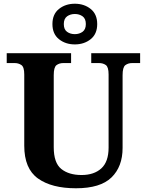

<svg xmlns="http://www.w3.org/2000/svg" viewBox="-20 -999 787 1029"><path d="M387 10Q257 10 183.5 -42.5Q110 -95 110 -218V-600Q110 -640 94.5 -650.5Q79 -661 59 -661H16V-714H361V-661H319Q298 -661 283 -650Q268 -639 268 -596V-210Q268 -126 308.5 -93.5Q349 -61 417 -61Q484 -61 523 -96.5Q562 -132 562 -208V-600Q562 -640 547 -650.5Q532 -661 511 -661H469V-714H731V-661H688Q667 -661 652 -650Q637 -639 637 -596V-206Q637 -106 577.5 -48Q518 10 387 10ZM381 -761Q331 -761 296 -789Q261 -817 261 -870Q261 -923 296 -951Q331 -979 381 -979Q431 -979 466 -951Q501 -923 501 -870Q501 -817 466 -789Q431 -761 381 -761ZM380.9 -816Q405 -816 422.5 -828.6Q440 -841.3 440 -870.1Q440 -899 422.6 -911.5Q405.2 -924 381.1 -924Q357 -924 339.5 -911.4Q322 -898.7 322 -869.9Q322 -841 339.4 -828.5Q356.8 -816 380.9 -816Z"/></svg>

Font: Noto Serif Test
Style: Regular
Weight: 400
Version: Version 1.000